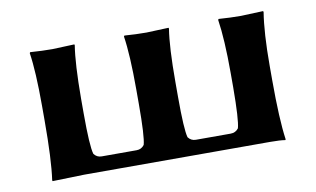

<svg xmlns="http://www.w3.org/2000/svg" viewBox="-54 -534 1049 638"><g transform="rotate(-10 470.5 -214.5)"><path d="M854 -200.2Q854 -68.4 863.8 0L862.8 2.9Q844.7 0 811 0H184.1Q184.1 0 77.1 2.9L76.2 0Q85.9 -67.9 85.9 -200.2V-250Q85.9 -366.2 76.2 -429.2L78.1 -432.1Q119.1 -429.2 152.8 -429.2Q152.8 -429.2 227.1 -432.1L228 -429.2Q218.3 -369.1 217.8 -250V-200.2Q217.8 -90.3 226.1 -63Q235.8 -49.8 252 -49.8H370.1Q386.2 -49.8 396 -63Q403.8 -89.8 403.8 -200.2V-250Q403.8 -366.2 394 -429.2L396 -432.1Q436 -429.2 470.2 -429.2Q470.2 -429.2 544.9 -432.1L545.9 -429.2Q536.1 -369.1 536.1 -250V-200.2Q536.1 -90.3 543.9 -63Q553.7 -49.8 569.8 -49.8H687Q704.1 -49.8 713.9 -63Q721.7 -89.8 722.2 -200.2V-249Q722.2 -361.8 711.9 -429.2L713.9 -432.1Q754.9 -429.2 789.1 -429.2Q789.1 -429.2 863.8 -432.1L865.2 -429.2Q854 -360.4 854 -249Z"/></g></svg>

Font: Linux Biolinum
Style: Bold
Weight: 700
Designer: Philipp H. Poll
Foundry: Philipp H. Poll
Version: Version 1.3.2 ; ttfautohint (v0.9)